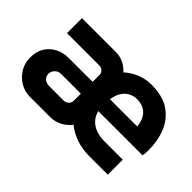

<svg xmlns="http://www.w3.org/2000/svg" viewBox="-82 -791 1059 1059"><g transform="rotate(45 448.0 -261.0)"><path d="M193 0Q151 0 116.5 -21Q82 -42 61 -76.5Q40 -111 40 -153Q40 -202 61 -235Q82 -268 116.5 -285.5Q151 -303 193 -303H379V-357Q379 -373 367.5 -383Q356 -393 341 -393H89V-510H354Q386 -510 413.5 -496.5Q441 -483 462 -460Q494 -489 534.5 -505.5Q575 -522 621 -522Q707 -522 760.5 -486Q814 -450 839 -389.5Q864 -329 864 -255Q864 -245 863 -231.5Q862 -218 860 -211H515Q523 -180 542.5 -159Q562 -138 591.5 -127.5Q621 -117 658 -117H800V0H656Q601 0 554.5 -16Q508 -32 472 -61Q450 -33 418.5 -16.5Q387 0 350 0ZM224 -117H337Q355 -117 367 -128Q379 -139 379 -156V-211H224Q204 -211 189.5 -196.5Q175 -182 175 -162Q175 -149 181.5 -138.5Q188 -128 199.5 -122.5Q211 -117 224 -117ZM514 -303H727Q725 -322 720 -338.5Q715 -355 706 -368Q697 -381 685 -390Q673 -399 657 -404Q641 -409 622 -409Q597 -409 577.5 -400Q558 -391 545 -376Q532 -361 524.5 -342Q517 -323 514 -303Z"/></g></svg>

Font: MuseoModerno Thin SemiBold
Style: Regular
Weight: 600
Version: Version 1.003